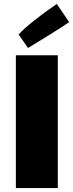

<svg xmlns="http://www.w3.org/2000/svg" viewBox="-20 -925 375 980"><path d="M61 -643H275V35H61ZM270 -905 333 -812Q295 -786 232 -747Q169 -708 123 -680L75 -749Q102 -779 158 -823Q214 -867 270 -905Z"/></svg>

Font: Lalezar
Style: Bold
Weight: 700
Designer: Borna Izadpanah
Foundry: Borna Izadpanah
Version: Version 1.003;January 24, 2021;FontCreator 13.0.0.2683 64-bi